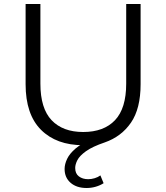

<svg xmlns="http://www.w3.org/2000/svg" viewBox="-20 -720 832 960"><path d="M413 220Q363 220 333 194Q303 168 303 125Q303 101 315.5 74.5Q328 48 358.5 22Q389 -4 444 -26L437 4Q427 5 416.5 5.5Q406 6 396 6Q262 6 185 -71Q108 -148 108 -299V-700H182V-302Q182 -178 238 -119Q294 -60 396 -60Q499 -60 555 -119Q611 -178 611 -302V-700H683V-299Q683 -177 635 -107Q587 -37 504 -8Q442 13 410 36Q378 59 367 80.5Q356 102 356 120Q356 148 374.5 162Q393 176 421 176Q437 176 453.5 171Q470 166 482 157L498 196Q481 207 459 213.5Q437 220 413 220Z"/></svg>

Font: Montserrat Thin
Style: Regular
Weight: 400
Version: Version 9.000